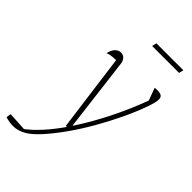

<svg xmlns="http://www.w3.org/2000/svg" viewBox="-348 -735 1018 1018"><g transform="rotate(45 161.0 -226.0)"><path d="M160 0 102 -436Q76 -435 63.5 -433Q51 -431 40 -426Q45 -452 59 -467.5Q73 -483 92 -483Q121 -483 132 -449L184 -28H186Q239 -108 288.5 -206Q338 -304 376 -407L350 -477Q354 -478 370 -478Q390 -478 400 -471.5Q410 -465 410 -448Q410 -429 395 -385Q373 -322 340 -252.5Q307 -183 268 -115Q229 -47 187.5 11.5Q146 70 107.5 113Q69 156 38 175Q1 198 -38 198Q-63 198 -95 189L-91 162L15 168Q51 141 90 98Q129 55 168 -1ZM184 -624 190 -650H392L386 -624Z"/></g></svg>

Font: Piazzolla Thin
Style: Italic
Weight: 100
Italic angle: -11.3°
Designer: Juan Pablo del Peral
Foundry: Huerta Tipografica
Version: Version 1.330